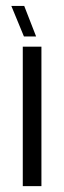

<svg xmlns="http://www.w3.org/2000/svg" viewBox="-20 -634 218 654"><path d="M121.1 0H57.6V-475.1H121.1ZM103 -509.8H61.5L18.6 -613.8H62.5Z"/></svg>

Font: Agdasima
Style: Regular
Weight: 400
Width: 3
Designer: The DocRepair Project, Patric King
Foundry: Google
Version: Version 2.002